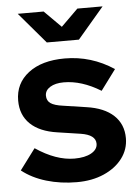

<svg xmlns="http://www.w3.org/2000/svg" viewBox="-53 -783 598 834"><g transform="rotate(-5 245.5 -365.5)"><path d="M249 10Q178 10 116 -8.5Q54 -27 10 -62L78 -153Q167 -93 247 -93Q293 -93 320.5 -108.5Q348 -124 348 -149Q348 -188 283 -198L183 -213Q106 -224 65.5 -263Q25 -302 25 -365Q25 -440 83.5 -485Q142 -530 242 -530Q358 -530 456 -465L390 -376Q307 -427 229 -427Q192 -427 169.5 -413Q147 -399 147 -376Q147 -354 163.5 -342.5Q180 -331 218 -326L318 -311Q395 -300 436 -261.5Q477 -223 477 -162Q477 -113 447.5 -74Q418 -35 366.5 -12.5Q315 10 249 10ZM169 -741 242 -668 316 -741H426L311 -606H171L56 -741Z"/></g></svg>

Font: Red Hat Display
Style: Bold
Weight: 700
Designer: Pentagram, MCKL
Foundry: Pentagram, MCKL
Version: Version 1.023; ttfautohint (v1.8.3)